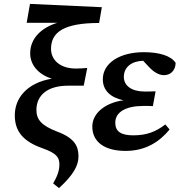

<svg xmlns="http://www.w3.org/2000/svg" viewBox="-20 -761 922 986"><path d="M283 205C356 138 383 90 383 43C383 -9 365 -51 274 -85C193 -116 167 -147 167 -196C167 -272 224 -321 330 -321H410L428 -412C404 -410 388 -409 370 -409C286 -409 242 -455 242 -510C242 -594 305 -643 489 -643L503 -724L134 -741L117 -644H275C195 -620 135 -566 135 -487C135 -431 173 -380 246 -357C117 -335 56 -256 56 -169C56 -85 100 -34 200 1C273 27 285 49 285 84C285 117 273 146 253 181Z M625 14C729 14 800 -34 851 -96L829 -122C780 -84 732 -66 665 -66C602 -66 572 -85 572 -131C572 -186 627 -217 717 -217C736 -217 754 -217 765 -216L779 -292C754 -291 747 -291 722 -291C656 -291 616 -321 616 -366C616 -417 656 -447 715 -449L746 -416C772 -389 797 -375 822 -375C853 -375 881 -396 882 -438C859 -474 799 -493 719 -493C593 -493 508 -436 508 -354C508 -297 547 -260 614 -246C524 -234 454 -182 454 -111C454 -30 520 14 625 14Z"/></svg>

Font: Source Serif Pro Semibold
Style: Italic
Weight: 600
Italic angle: -12°
Designer: Frank Grießhammer
Foundry: Adobe Systems Incorporated
Version: Version 3.001;hotconv 1.0.111;makeotfexe 2.5.65597